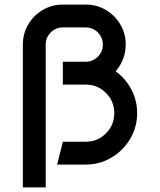

<svg xmlns="http://www.w3.org/2000/svg" viewBox="-20 -720 700 840"><path d="M255 -700H355Q403 -700 443 -676.5Q483 -653 506.5 -613Q530 -573 530 -525Q530 -492 518.5 -462Q507 -432 486 -408Q529 -377 554.5 -329Q580 -281 580 -225Q580 -164 549.5 -112.5Q519 -61 467.5 -30.5Q416 0 355 0H230L255 -100H355Q407 -100 443.5 -136.5Q480 -173 480 -225Q480 -277 443.5 -313.5Q407 -350 355 -350H255V-450H355Q386 -450 408 -472Q430 -494 430 -525Q430 -556 408 -578Q386 -600 355 -600H255Q224 -600 202 -578Q180 -556 180 -525V100H80V-525Q80 -573 103.5 -613Q127 -653 167 -676.5Q207 -700 255 -700Z"/></svg>

Font: Skate blade
Style: Regular
Weight: 400
Italic angle: -7°
Designer: Valerio Brotto (Silverblur_type)
Version: Version 2.001